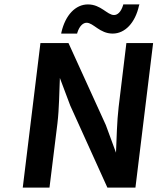

<svg xmlns="http://www.w3.org/2000/svg" viewBox="-20 -849 716 869"><path d="M204 0 240 -291C248 -359 248 -430 251 -496L298 -371L466 0H593L673 -654H552L517 -365C509 -297 508 -223 505 -158L459 -283L290 -654H163L83 0ZM609 -823 611 -829H538L537 -825C527 -793 511 -781 496 -781C465 -781 437 -829 378 -829C322 -829 276 -781 258 -703L257 -697H329L330 -701C340 -733 357 -746 372 -746C403 -746 431 -697 490 -697C546 -697 592 -746 609 -823Z"/></svg>

Font: Falling Sky
Style: MedObl
Weight: 500
Designer: Paul D. Hunt
Foundry: Adobe Systems Incorporated
Version: Version 1.02